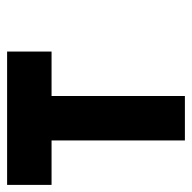

<svg xmlns="http://www.w3.org/2000/svg" viewBox="-20 -395 540 540"><g transform="rotate(-90 250.0 -125.0)"><path d="M375 -375V-250H250V125H125V-250H0V-375Z"/></g></svg>

Font: Bytesized
Style: Regular
Weight: 400
Monospace: yes
Designer: baltdev
Version: Version 1.000